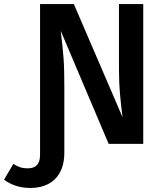

<svg xmlns="http://www.w3.org/2000/svg" viewBox="-117 -711 809 949"><path d="M471 -691V-367C471 -324 473 -280 477 -237C481 -193 485 -158 489 -131L248 -691H81V54C81 99 61 121 21 121C-8 121 -26 115 -51 99L-97 177C-61 204 -18 218 33 218C136 218 201 157 201 44V-282C201 -337 200 -385 197 -425C194 -465 189 -510 183 -559L420 0H591V-691Z"/></svg>

Font: Fira Sans Medium
Style: Regular
Weight: 500
Designer: Carrois Corporate & Edenspiekermann AG
Foundry: Carrois Corporate GbR & Edenspiekermann AG
Version: Version 4.203